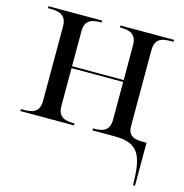

<svg xmlns="http://www.w3.org/2000/svg" viewBox="-109 -637 907 948"><g transform="rotate(15 344.0 -163.0)"><path d="M654 180 655 210H665V-10H642C604 -10 570 -20 570 -67V-459C570 -518 608 -526 652 -526H665V-536H391V-526H394C438 -526 476 -517 476 -458V-280H212V-459C212 -518 250 -526 294 -526H297V-536H23V-526H36C80 -526 118 -517 118 -458V-77C118 -18 80 -10 36 -10H23V0H297V-10H294C250 -10 212 -18 212 -77V-270H476V-77C476 -18 438 -10 394 -10H391V0H504C614 0 650 43 654 180Z"/></g></svg>

Font: Noto Serif Display
Style: Regular
Weight: 400
Designer: Monotype Design Team
Foundry: Monotype Imaging Inc.
Version: Version 2.009